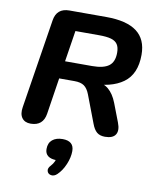

<svg xmlns="http://www.w3.org/2000/svg" viewBox="-100 -746 894 1102"><g transform="rotate(10 346.5 -195.0)"><path d="M46.5 -77.8 128.7 -597.2Q139.9 -670 213.9 -670H428.9Q547.5 -670 606.7 -625.9Q665.8 -581.8 665.8 -491Q665.8 -378.3 595.8 -327.7Q525.8 -277.1 400.7 -278.7V-294.5H430.4Q477.6 -294.5 508.4 -268.5Q539.3 -242.4 558.5 -193L599.9 -85.2Q617 -41.1 601.4 -16.4Q585.9 8.4 540.1 8.4Q510.4 8.4 492.8 -6.3Q475.1 -21.1 462.7 -55.2L402 -214.8Q389.2 -247.9 369.4 -261.9Q349.5 -275.9 313.2 -275.9H223.7L191 -64.4Q179.7 8.4 106.7 8.4Q72.4 8.4 56.1 -14.3Q39.7 -36.9 46.5 -77.8ZM525.8 -478.9Q525.8 -510.2 513.9 -527.7Q502.1 -545.2 476.5 -552.5Q450.9 -559.8 406.4 -559.8H268.3L239.9 -378.6H397.8Q463.7 -378.6 494.8 -401.7Q525.8 -424.8 525.8 -478.9ZM263.5 225.4Q275.6 212.3 282.3 197.4Q289 182.5 291.2 165.7L291.4 189.1Q257.7 189.1 240.1 175.5Q222.5 161.9 222.5 135.5Q222.5 100.4 244.5 82Q266.6 63.5 304.3 63.5Q336.9 63.5 353.7 78.1Q370.4 92.7 370.4 122Q370.4 159 353.2 199.7Q336 240.5 309.1 266.1Q292.1 282.1 274.1 279Q256 275.9 251.1 259.5Q246.2 243.1 263.5 225.4Z"/></g></svg>

Font: SN Pro Thin
Style: Italic
Weight: 200
Italic angle: -9°
Designer: Tobias Whetton
Foundry: Supernotes
Version: Version 1.003;Glyphs 3.3 (3324)